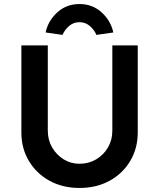

<svg xmlns="http://www.w3.org/2000/svg" viewBox="-20 -926 789 952"><path d="M374 6Q291 6 226 -29.5Q161 -65 123.5 -127.5Q86 -190 86 -269V-701H217V-278Q217 -232 238.5 -195Q260 -158 295.5 -136Q331 -114 374 -114Q420 -114 457 -136Q494 -158 515.5 -195Q537 -232 537 -278V-701H663V-269Q663 -190 625.5 -127.5Q588 -65 523 -29.5Q458 6 374 6ZM290 -753 206 -765Q219 -824 264.5 -865Q310 -906 374 -906Q438 -906 483.5 -865Q529 -824 542 -765L458 -753Q447 -779 425 -797.5Q403 -816 374 -816Q345 -816 323 -797.5Q301 -779 290 -753Z"/></svg>

Font: Lexend Deca Medium
Style: Regular
Weight: 500
Designer: Bonnie Shaver-Troup, Thomas Jockin
Foundry: Lexend
Version: Version 1.008; ttfautohint (v1.8.4.7-5d5b)